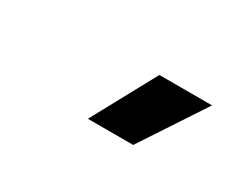

<svg xmlns="http://www.w3.org/2000/svg" viewBox="-38 -961 632 499"><g transform="rotate(30 278.0 -712.0)"><path d="M232 -616.5 336 -808H494L368 -616.5Z"/></g></svg>

Font: Encode Sans SemiCondensed
Style: Bold
Weight: 700
Width: 4
Designer: Multiple Designers
Foundry: Impallari Type
Version: Version 3.002